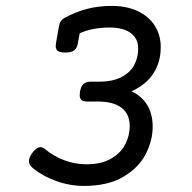

<svg xmlns="http://www.w3.org/2000/svg" viewBox="-20 -610 640 641"><path d="M516.6 -452.6Q516.6 -402.8 492.2 -365Q467.8 -327.1 418.9 -305.2Q453.1 -289.6 471.4 -259.5Q489.7 -229.5 489.7 -187Q489.7 -141.1 466.6 -95.7Q443.4 -50.3 391.8 -19.8Q340.3 10.7 260.7 10.7Q212.9 10.7 167 -5.9Q121.1 -22.5 87.4 -50.8Q76.7 -60.1 76.7 -71.8Q76.7 -83 85.4 -96.2Q91.8 -106 99.6 -112.3Q107.4 -118.7 115.2 -118.7Q123.5 -118.7 130.9 -111.8Q158.7 -88.4 194.6 -75Q230.5 -61.5 268.6 -61.5Q318.8 -61.5 351.3 -80.6Q383.8 -99.6 398.4 -128.7Q413.1 -157.7 413.1 -188.5Q413.1 -229.5 385.7 -250.2Q358.4 -271 307.6 -271H272Q258.3 -271 252.2 -276.1Q246.1 -281.2 246.1 -293Q246.1 -295.4 247.1 -304.2Q250.5 -322.3 258.8 -329.8Q267.1 -337.4 283.7 -337.4H310.5Q357.4 -337.4 386.7 -353.3Q416 -369.1 428.7 -394Q441.4 -418.9 441.4 -447.8Q441.4 -481 416.7 -499.5Q392.1 -518.1 345.7 -518.1Q288.6 -518.1 246.1 -499L240.2 -466.3Q237.3 -449.2 227.8 -441.9Q218.3 -434.6 197.8 -434.6Q180.7 -434.6 173.3 -439.7Q166 -444.8 166 -456.5Q166 -458.5 167 -466.3L176.8 -522Q178.7 -532.7 182.9 -539.1Q187 -545.4 194.8 -549.8Q232.4 -570.3 270.5 -580.3Q308.6 -590.3 353 -590.3Q402.3 -590.3 439.5 -573Q476.6 -555.7 496.6 -524.4Q516.6 -493.2 516.6 -452.6Z"/></svg>

Font: Courier Prime
Style: Italic
Weight: 400
Italic angle: -10°
Designer: Alan Dague-Greene
Foundry: Quote-Unquote Apps
Version: Version 3.018